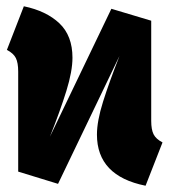

<svg xmlns="http://www.w3.org/2000/svg" viewBox="-20 -573 540 612"><path d="M498 -119 444 19Q289 -12 289 -144Q289 -187 308.5 -249Q328 -311 361 -395L165 13L38 -26V-345Q38 -373 30.5 -388Q23 -403 2 -414L56 -553Q128 -538 169.5 -498.5Q211 -459 211 -389Q211 -346 191.5 -283Q172 -220 139 -137L335 -545L462 -507V-188Q462 -160 469.5 -145Q477 -130 498 -119Z"/></svg>

Font: Fira Sans Condensed Black
Style: Regular
Weight: 900
Width: 3
Designer: Carrois Corporate & Edenspiekermann AG
Foundry: Carrois Corporate GbR & Edenspiekermann AG
Version: Version 4.203